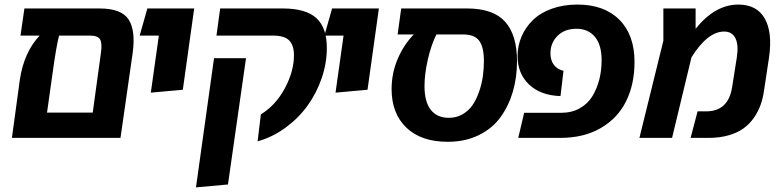

<svg xmlns="http://www.w3.org/2000/svg" viewBox="-20 -604 3424 841"><path d="M416 -566.9Q511.7 -566.9 543.2 -518.8Q574.7 -470.7 561 -371.1L507.8 0H32.2L66.9 -254.9Q85 -375.5 153.8 -448.2H69.8L86.9 -566.9ZM186 -110.8H386.2L421.9 -371.1Q428.2 -413.6 418.7 -430.9Q409.2 -448.2 372.1 -448.2H238.8Q226.6 -401.4 211.9 -294.9Z M640.6 -198.2 675.8 -448.2H591.8L625.5 -566.9H830.6L780.8 -210.9Z M1108.4 15.1 1122.6 -103Q1188 -143.1 1227.8 -217.5Q1267.6 -292 1267.6 -361.8Q1267.6 -405.3 1246.8 -426.8Q1226.1 -448.2 1174.3 -448.2H928.2L944.3 -566.9H1219.2Q1319.3 -566.9 1365.5 -524.9Q1411.6 -482.9 1411.6 -394Q1411.6 -327.6 1389.2 -262Q1366.7 -196.3 1327.4 -141.6Q1288.1 -86.9 1231.2 -45.2Q1174.3 -3.4 1108.4 15.1ZM838.4 216.8 917.5 -349.1H1057.6L978.5 204.1Z M1449.7 -198.2 1484.9 -448.2H1400.9L1434.6 -566.9H1639.6L1589.8 -210.9Z M2026.4 -566.9Q2140.1 -566.9 2192.4 -509Q2244.6 -451.2 2244.6 -335.9Q2244.6 -264.6 2226.3 -202.1Q2208 -139.6 2171.9 -90.1Q2135.7 -40.5 2076.4 -11.7Q2017.1 17.1 1941.4 17.1Q1824.7 17.1 1760 -44.9Q1695.3 -106.9 1695.3 -213.9Q1695.3 -283.2 1721.9 -345.7Q1748.5 -408.2 1792.5 -453.1H1721.7L1737.3 -566.9ZM1946.3 -87.9Q1980 -87.9 2006.8 -103.8Q2033.7 -119.6 2050.5 -144.8Q2067.4 -169.9 2078.9 -203.4Q2090.3 -236.8 2095 -269.8Q2099.6 -302.7 2099.6 -336.9Q2099.6 -397 2079.3 -425Q2059.1 -453.1 2008.3 -453.1H1891.6Q1868.2 -406.2 1853.8 -342.5Q1839.4 -278.8 1839.4 -227.1Q1839.4 -158.2 1866.9 -123Q1894.5 -87.9 1946.3 -87.9Z M2250 0 2275.9 -109.9H2438Q2483.9 -109.9 2519 -129.4Q2554.2 -148.9 2574.5 -182.1Q2594.7 -215.3 2605 -255.4Q2615.2 -295.4 2615.2 -340.8Q2615.2 -407.2 2585.9 -442.6Q2556.6 -478 2504.9 -478Q2453.1 -478 2422.1 -447Q2391.1 -416 2391.1 -371.1Q2391.1 -339.8 2406.2 -319.8Q2421.4 -299.8 2448.2 -293.9L2435.1 -183.1Q2347.2 -186 2297.1 -234.1Q2247.1 -282.2 2247.1 -357.9Q2247.1 -403.3 2264.4 -443.8Q2281.7 -484.4 2314 -515.9Q2346.2 -547.4 2396.7 -565.7Q2447.3 -584 2509.3 -584Q2626.5 -584 2692.9 -517.6Q2759.3 -451.2 2759.3 -333Q2759.3 -234.9 2722.4 -160.4Q2685.5 -85.9 2611.3 -43Q2537.1 0 2434.1 0Z M3213.9 -584Q3294.9 -584 3329.6 -523.2Q3364.3 -462.4 3348.6 -353L3326.7 -208Q3321.8 -172.9 3311 -143.3Q3300.3 -113.8 3281.2 -86.7Q3262.2 -59.6 3235.6 -40.8Q3209 -22 3170.2 -11Q3131.3 0 3083.5 0H3004.9L3035.6 -116.2H3072.8Q3169.4 -116.2 3186.5 -220.2L3207.5 -353Q3215.8 -406.7 3201.4 -436.3Q3187 -465.8 3151.9 -465.8Q3079.6 -465.8 3008.8 -353L2923.8 0H2780.8L2885.7 -425.8V-566.9H3026.9V-478Q3112.3 -584 3213.9 -584Z"/></svg>

Font: FiraGO SemiBold
Style: Italic
Weight: 600
Italic angle: -8°
Designer: bBox Type GmbH
Foundry: bBox Type GmbH
Version: Version 1.001;PS 001.001;hotconv 1.0.88;makeotf.lib2.5.64775